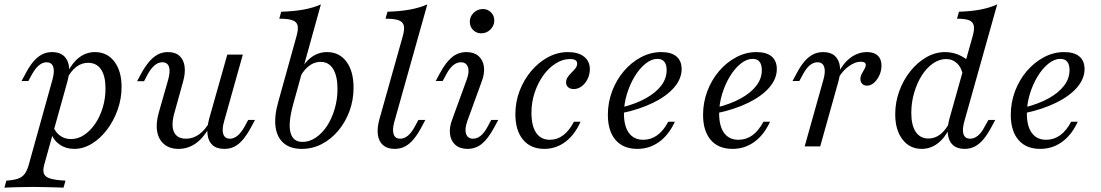

<svg xmlns="http://www.w3.org/2000/svg" viewBox="-78 -661 4971 867"><path d="M-58.1 186.3 -49.2 154.8Q-16.9 152.4 2.4 146Q21.8 139.5 33.1 124.6Q44.4 109.7 51.6 83.9L158.9 -301.6Q169.4 -339.5 162.1 -359.7Q154.8 -379.8 132.3 -379.8Q114.5 -379.8 98 -366.1Q81.5 -352.4 66.1 -325L50 -295.2H19.4L37.9 -329.8Q54 -360.5 71.8 -381.9Q89.5 -403.2 110.5 -414.5Q131.5 -425.8 157.3 -425.8Q205.6 -425.8 224.6 -389.9Q243.5 -354 225.8 -291.1L121.8 82.3Q114.5 108.9 120.6 123.8Q126.6 138.7 150 145.6Q173.4 152.4 217.7 154.8L208.9 186.3Q195.2 185.5 173 185.1Q150.8 184.7 124.2 183.9Q97.6 183.1 71 183.1Q32.3 183.1 -3.2 184.3Q-38.7 185.5 -58.1 186.3ZM257.3 11.3Q219.4 11.3 191.5 -8.1Q163.7 -27.4 153.2 -59.7L163.7 -85.5Q175.8 -59.7 196 -46.4Q216.1 -33.1 242.7 -33.1Q274.2 -33.1 302 -51.6Q329.8 -70.2 351.6 -102Q373.4 -133.9 385.9 -175Q398.4 -216.1 398.4 -262.1Q398.4 -317.7 378.2 -347.6Q358.1 -377.4 319.4 -377.4Q291.1 -377.4 266.9 -359.3Q242.7 -341.1 224.2 -305.6L225.8 -332.3Q248.4 -378.2 280.2 -402Q312.1 -425.8 350.8 -425.8Q405.6 -425.8 438.3 -383.1Q471 -340.3 471 -268.5Q471 -215.3 453.2 -165.3Q435.5 -115.3 405.2 -75.4Q375 -35.5 336.7 -12.1Q298.4 11.3 257.3 11.3Z M728.2 11.3Q688.7 11.3 663.7 -9.3Q638.7 -29.8 631.9 -66.1Q625 -102.4 638.7 -151.6L681.5 -301.6Q691.9 -338.7 685.1 -359.3Q678.2 -379.8 654.8 -379.8Q636.3 -379.8 619.8 -365.7Q603.2 -351.6 588.7 -325L572.6 -294.4H541.1L559.7 -329Q576.6 -359.7 594.4 -381Q612.1 -402.4 633.1 -414.1Q654 -425.8 679.8 -425.8Q713.7 -425.8 732.7 -408.5Q751.6 -391.1 755.6 -360.9Q759.7 -330.6 748.4 -291.1L710.5 -154.8Q693.5 -96.8 707.3 -65.7Q721 -34.7 762.1 -34.7Q794.4 -34.7 821.8 -54.8Q849.2 -75 871.8 -115.3V-94.4Q844.4 -41.9 808.5 -15.3Q772.6 11.3 728.2 11.3ZM935.5 11.3Q900.8 11.3 881.9 -5.6Q862.9 -22.6 859.3 -53.2Q855.6 -83.9 866.1 -123.4L948.4 -414.5H1018.5L933.9 -112.9Q923.4 -76.6 930.2 -55.6Q937.1 -34.7 960.5 -34.7Q978.2 -34.7 994.8 -48.4Q1011.3 -62.1 1026.6 -89.5L1042.7 -119.4H1073.4L1054.8 -84.7Q1038.7 -54.8 1021 -33.1Q1003.2 -11.3 982.7 0Q962.1 11.3 935.5 11.3Z M1284.7 11.3Q1233.9 11.3 1203.6 -14.1Q1173.4 -39.5 1166.5 -86.7Q1159.7 -133.9 1178.2 -200L1260.5 -496Q1269.4 -527.4 1266.1 -544.8Q1262.9 -562.1 1243.1 -569.4Q1223.4 -576.6 1183.1 -576.6L1191.9 -608.1Q1248.4 -609.7 1292.7 -617.7Q1337.1 -625.8 1371 -641.1L1246.8 -193.5Q1222.6 -106.5 1233.5 -63.3Q1244.4 -20.2 1287.9 -20.2Q1319.4 -20.2 1348 -39.5Q1376.6 -58.9 1398.4 -91.9Q1420.2 -125 1433.1 -168.5Q1446 -212.1 1446 -258.9Q1446 -317.7 1426.2 -349.6Q1406.5 -381.5 1370.2 -381.5Q1338.7 -381.5 1312.9 -359.7Q1287.1 -337.9 1269.4 -298.4L1270.2 -325Q1291.1 -373.4 1324.2 -399.6Q1357.3 -425.8 1399.2 -425.8Q1454 -425.8 1486.3 -382.7Q1518.5 -339.5 1518.5 -265.3Q1518.5 -208.9 1500 -158.9Q1481.5 -108.9 1449.2 -70.6Q1416.9 -32.3 1375 -10.5Q1333.1 11.3 1284.7 11.3Z M1704 11.3Q1671 11.3 1651.6 -5.6Q1632.3 -22.6 1628.2 -53.2Q1624.2 -83.9 1635.5 -123.4L1740.3 -496Q1749.2 -526.6 1745.6 -544.4Q1741.9 -562.1 1722.6 -569.4Q1703.2 -576.6 1662.9 -576.6L1671.8 -608.1Q1728.2 -609.7 1772.6 -617.7Q1816.9 -625.8 1851.6 -641.1L1703.2 -112.9Q1692.7 -77.4 1699.2 -56Q1705.6 -34.7 1729.8 -34.7Q1747.6 -34.7 1764.1 -48.4Q1780.6 -62.1 1795.2 -89.5L1811.3 -119.4H1842.7L1824.2 -84.7Q1808.1 -54.8 1790.3 -33.1Q1772.6 -11.3 1751.6 0Q1730.6 11.3 1704 11.3Z M2033.1 11.3Q1999.2 11.3 1978.6 -6.5Q1958.1 -24.2 1954 -55.2Q1950 -86.3 1965.3 -125L2029 -300Q2042.7 -335.5 2035.1 -357.7Q2027.4 -379.8 2003.2 -379.8Q1984.7 -379.8 1968.1 -366.1Q1951.6 -352.4 1937.1 -325L1921 -295.2H1889.5L1908.1 -329.8Q1935.5 -380.6 1963.7 -403.2Q1991.9 -425.8 2028.2 -425.8Q2062.1 -425.8 2082.7 -408.1Q2103.2 -390.3 2107.3 -359.3Q2111.3 -328.2 2096 -289.5L2032.3 -114.5Q2019.4 -79 2026.6 -56.9Q2033.9 -34.7 2058.1 -34.7Q2095.2 -34.7 2124.2 -89.5L2140.3 -119.4H2171.8L2153.2 -84.7Q2125 -33.1 2097.2 -10.9Q2069.4 11.3 2033.1 11.3ZM2095.2 -510.5Q2073.4 -510.5 2058.5 -525.4Q2043.5 -540.3 2043.5 -562.9Q2043.5 -586.3 2060.9 -603.2Q2078.2 -620.2 2102.4 -620.2Q2124.2 -620.2 2139.1 -605.2Q2154 -590.3 2154 -568.5Q2154 -545.2 2136.7 -527.8Q2119.4 -510.5 2095.2 -510.5Z M2379.8 11.3Q2318.5 11.3 2283.9 -30.2Q2249.2 -71.8 2249.2 -145.2Q2249.2 -200.8 2268.5 -251.2Q2287.9 -301.6 2321.4 -341.1Q2354.8 -380.6 2397.6 -403.2Q2440.3 -425.8 2487.1 -425.8Q2533.1 -425.8 2559.3 -405.2Q2585.5 -384.7 2585.5 -348.4Q2585.5 -325 2575.4 -304.4Q2565.3 -283.9 2548.8 -271.4Q2532.3 -258.9 2512.9 -258.9Q2497.6 -258.9 2487.9 -266.9Q2478.2 -275 2478.2 -288.7Q2478.2 -302.4 2485.9 -313.3Q2493.5 -324.2 2503.6 -333.9Q2513.7 -343.5 2521 -353.2Q2528.2 -362.9 2528.2 -374.2Q2528.2 -394.4 2496 -394.4Q2462.9 -394.4 2431.5 -374.6Q2400 -354.8 2375.4 -320.6Q2350.8 -286.3 2336.3 -242.7Q2321.8 -199.2 2321.8 -152.4Q2321.8 -92.7 2343.1 -61.3Q2364.5 -29.8 2404.8 -29.8Q2437.9 -29.8 2464.9 -50Q2491.9 -70.2 2513.7 -111.3H2543.5Q2516.9 -51.6 2474.6 -20.2Q2432.3 11.3 2379.8 11.3Z M2800 11.3Q2736.3 11.3 2701.6 -29Q2666.9 -69.4 2666.9 -142.7Q2666.9 -198.4 2686.3 -249.6Q2705.6 -300.8 2739.5 -340.3Q2773.4 -379.8 2816.9 -402.8Q2860.5 -425.8 2908.1 -425.8Q2953.2 -425.8 2976.6 -406Q3000 -386.3 3000 -349.2Q3000 -305.6 2966.5 -266.5Q2933.1 -227.4 2871.8 -197.2Q2810.5 -166.9 2725.8 -149.2V-175Q2791.1 -191.1 2837.1 -216.5Q2883.1 -241.9 2907.7 -274.2Q2932.3 -306.5 2932.3 -344.4Q2932.3 -369.4 2921.8 -382.3Q2911.3 -395.2 2890.3 -395.2Q2863.7 -395.2 2836.7 -373.4Q2809.7 -351.6 2787.9 -315.7Q2766.1 -279.8 2752.8 -235.9Q2739.5 -191.9 2739.5 -148.4Q2739.5 -91.1 2762.1 -60.5Q2784.7 -29.8 2826.6 -29.8Q2861.3 -29.8 2889.5 -50Q2917.7 -70.2 2939.5 -111.3H2969.4Q2941.9 -51.6 2898.4 -20.2Q2854.8 11.3 2800 11.3Z M3229.8 11.3Q3166.1 11.3 3131.5 -29Q3096.8 -69.4 3096.8 -142.7Q3096.8 -198.4 3116.1 -249.6Q3135.5 -300.8 3169.4 -340.3Q3203.2 -379.8 3246.8 -402.8Q3290.3 -425.8 3337.9 -425.8Q3383.1 -425.8 3406.5 -406Q3429.8 -386.3 3429.8 -349.2Q3429.8 -305.6 3396.4 -266.5Q3362.9 -227.4 3301.6 -197.2Q3240.3 -166.9 3155.6 -149.2V-175Q3221 -191.1 3266.9 -216.5Q3312.9 -241.9 3337.5 -274.2Q3362.1 -306.5 3362.1 -344.4Q3362.1 -369.4 3351.6 -382.3Q3341.1 -395.2 3320.2 -395.2Q3293.5 -395.2 3266.5 -373.4Q3239.5 -351.6 3217.7 -315.7Q3196 -279.8 3182.7 -235.9Q3169.4 -191.9 3169.4 -148.4Q3169.4 -91.1 3191.9 -60.5Q3214.5 -29.8 3256.5 -29.8Q3291.1 -29.8 3319.4 -50Q3347.6 -70.2 3369.4 -111.3H3399.2Q3371.8 -51.6 3328.2 -20.2Q3284.7 11.3 3229.8 11.3Z M3555.6 0 3640.3 -301.6Q3650.8 -338.7 3643.5 -359.3Q3636.3 -379.8 3613.7 -379.8Q3595.2 -379.8 3578.6 -366.1Q3562.1 -352.4 3547.6 -325L3531.5 -295.2H3500.8L3519.4 -329.8Q3535.5 -360.5 3553.2 -381.9Q3571 -403.2 3591.9 -414.5Q3612.9 -425.8 3638.7 -425.8Q3672.6 -425.8 3691.5 -408.9Q3710.5 -391.9 3714.5 -361.7Q3718.5 -331.5 3707.3 -291.1L3625.8 0ZM3837.1 -274.2Q3823.4 -274.2 3815.3 -282.7Q3807.3 -291.1 3807.3 -304Q3807.3 -316.1 3813.3 -327.4Q3819.4 -338.7 3825.4 -349.2Q3831.5 -359.7 3831.5 -368.5Q3831.5 -382.3 3808.1 -382.3Q3783.9 -382.3 3755.2 -362.1Q3726.6 -341.9 3707.3 -307.3L3708.1 -333.1Q3731.5 -378.2 3764.9 -402Q3798.4 -425.8 3837.1 -425.8Q3868.5 -425.8 3885.5 -410.1Q3902.4 -394.4 3902.4 -365.3Q3902.4 -341.9 3893.1 -321.4Q3883.9 -300.8 3869 -287.5Q3854 -274.2 3837.1 -274.2Z M4278.2 11.3Q4244.4 11.3 4225.4 -5.6Q4206.5 -22.6 4202.4 -53.2Q4198.4 -83.9 4208.9 -123.4L4313.7 -496Q4322.6 -526.6 4319.4 -544.4Q4316.1 -562.1 4298.4 -569.4Q4280.6 -576.6 4243.5 -576.6L4252.4 -608.1Q4306.5 -609.7 4348.8 -617.7Q4391.1 -625.8 4425 -641.1L4276.6 -112.9Q4266.1 -76.6 4272.6 -55.6Q4279 -34.7 4303.2 -34.7Q4321 -34.7 4337.9 -48.4Q4354.8 -62.1 4368.5 -89.5L4385.5 -119.4H4416.1L4397.6 -84.7Q4381.5 -54.8 4363.7 -33.1Q4346 -11.3 4325 0Q4304 11.3 4278.2 11.3ZM4083.9 11.3Q4029.8 11.3 3997.2 -31.5Q3964.5 -74.2 3964.5 -145.2Q3964.5 -200 3983.1 -250.4Q4001.6 -300.8 4033.5 -340.3Q4065.3 -379.8 4105.6 -402.8Q4146 -425.8 4189.5 -425.8Q4229 -425.8 4263.3 -407.7Q4297.6 -389.5 4322.6 -357.3L4271.8 -314.5Q4265.3 -354 4244.4 -374.2Q4223.4 -394.4 4194.4 -394.4Q4163.7 -394.4 4135.1 -374.6Q4106.5 -354.8 4084.7 -320.6Q4062.9 -286.3 4050 -242.3Q4037.1 -198.4 4037.1 -150.8Q4037.1 -95.2 4057.3 -65.3Q4077.4 -35.5 4114.5 -35.5Q4143.5 -35.5 4167.7 -54Q4191.9 -72.6 4210.5 -108.9L4209.7 -82.3Q4187.9 -37.1 4155.6 -12.9Q4123.4 11.3 4083.9 11.3Z M4619.4 11.3Q4555.6 11.3 4521 -29Q4486.3 -69.4 4486.3 -142.7Q4486.3 -198.4 4505.6 -249.6Q4525 -300.8 4558.9 -340.3Q4592.7 -379.8 4636.3 -402.8Q4679.8 -425.8 4727.4 -425.8Q4772.6 -425.8 4796 -406Q4819.4 -386.3 4819.4 -349.2Q4819.4 -305.6 4785.9 -266.5Q4752.4 -227.4 4691.1 -197.2Q4629.8 -166.9 4545.2 -149.2V-175Q4610.5 -191.1 4656.5 -216.5Q4702.4 -241.9 4727 -274.2Q4751.6 -306.5 4751.6 -344.4Q4751.6 -369.4 4741.1 -382.3Q4730.6 -395.2 4709.7 -395.2Q4683.1 -395.2 4656 -373.4Q4629 -351.6 4607.3 -315.7Q4585.5 -279.8 4572.2 -235.9Q4558.9 -191.9 4558.9 -148.4Q4558.9 -91.1 4581.5 -60.5Q4604 -29.8 4646 -29.8Q4680.6 -29.8 4708.9 -50Q4737.1 -70.2 4758.9 -111.3H4788.7Q4761.3 -51.6 4717.7 -20.2Q4674.2 11.3 4619.4 11.3Z"/></svg>

Font: Playfair 5pt SemiExpanded Light 12pt
Style: Italic
Weight: 300
Italic angle: -15.6°
Version: Version 2.000;gftools[0.9.28]